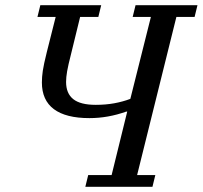

<svg xmlns="http://www.w3.org/2000/svg" viewBox="-20 -718 779 738"><path d="M319 -45H409L469 -289H465Q395 -264 324 -264Q233 -264 187 -298.5Q141 -333 141 -401Q141 -422 144.5 -446Q148 -470 160 -518L194 -653H124L135 -698H369L358 -653H288L253 -510Q242 -467 238 -444Q234 -421 234 -403Q234 -359 261.5 -337Q289 -315 348 -315Q386 -315 419 -321Q452 -327 481 -338L560 -653H490L501 -698H739L728 -653H658L507 -45H577L566 0H308Z"/></svg>

Font: IBM Plex Serif Text
Style: Italic
Weight: 450
Italic angle: -14°
Designer: Mike Abbink, Paul van der Laan, Pieter van Rosmalen
Foundry: Bold Monday
Version: Version 3.001